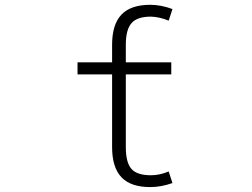

<svg xmlns="http://www.w3.org/2000/svg" viewBox="-20 -761 1040 792"><path d="M686.5 -503.9V-454.1H499V-154.3Q499 -90.8 522 -64.5Q544.9 -38.1 602.5 -38.1Q638.7 -38.1 675.8 -53.7L691.4 -5.9Q644.5 10.7 599.6 10.7Q519.5 10.7 481 -29.8Q442.4 -70.3 442.4 -154.3V-454.1H299.8V-503.9H442.4V-576.2Q442.4 -660.2 481 -700.7Q519.5 -741.2 599.6 -741.2Q644.5 -741.2 691.4 -723.6L675.8 -675.8Q637.7 -691.4 602.5 -692.4Q545.9 -692.4 522.5 -665.5Q499 -638.7 499 -576.2V-503.9Z"/></svg>

Font: Gen Shin Gothic Monospace Light
Style: Regular
Weight: 300
Designer: [Source Han Sans]
Ryoko NISHIZUKA  (kana & ideographs); Paul D. Hunt (Latin, Greek & Cyrillic); Wenlong ZHANG  (bopomofo
Version: Version 1.002.20150607